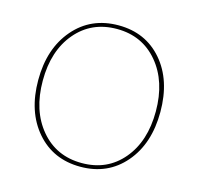

<svg xmlns="http://www.w3.org/2000/svg" viewBox="-103 -809 962 929"><g transform="rotate(15 377.5 -344.5)"><path d="M380 -699Q516 -699 599.5 -602Q683 -505 683 -346Q683 -187 598.5 -88.5Q514 10 377 10Q240 10 156 -87.5Q72 -185 72 -343Q72 -501 157 -600Q242 -699 380 -699ZM379 -9Q506 -9 583.5 -101Q661 -193 661 -343Q661 -493 582.5 -586.5Q504 -680 377 -680Q250 -680 172 -588Q94 -496 94 -346Q94 -196 172.5 -102.5Q251 -9 379 -9Z"/></g></svg>

Font: Cantarell Thin
Style: Regular
Weight: 100
Designer: Dave Crossland, Nikolaus Waxweiler, Florian Fecher, Jacques Le Bailly, Eben Sorkin, Alexei Vanyashin, Alexios Zavras, Em
Version: Version 0.303